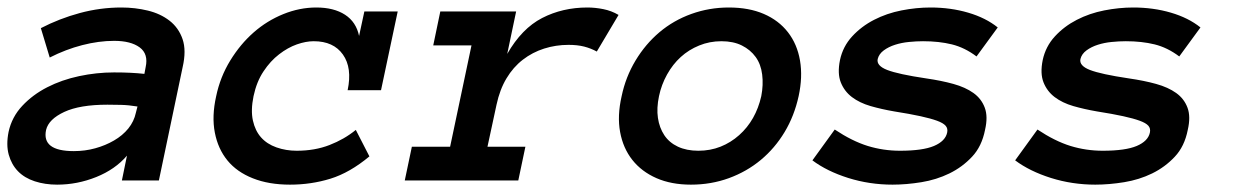

<svg xmlns="http://www.w3.org/2000/svg" viewBox="-46 -486 3342 517"><path d="M-22.9 -130.9Q-14.2 -170.9 13.9 -200.9Q42 -231 81.1 -251Q120.1 -271 167 -281Q213.9 -291 261.2 -291Q287.1 -291 305.7 -290Q324.2 -289.1 342.8 -287.1L346.2 -305.2Q354 -340.8 330.1 -358.4Q306.2 -376 261.2 -376Q220.2 -376 175.5 -364.5Q130.9 -353 87.9 -331.1L64 -410.2Q113.8 -436 168.9 -450.9Q224.1 -465.8 280.8 -465.8Q317.9 -465.8 352.1 -457.5Q386.2 -449.2 410.6 -430.2Q435.1 -411.1 445.6 -380.6Q456.1 -350.1 445.8 -305.2L381.8 0H282.2L295.9 -66.9Q264.2 -29.8 213.1 -9.3Q162.1 11.2 107.9 11.2Q75.2 11.2 47.6 2.2Q20 -6.8 2.4 -24.9Q-15.1 -43 -22.5 -69.6Q-29.8 -96.2 -22.9 -130.9ZM152.8 -79.1Q183.1 -79.1 210.4 -86.7Q237.8 -94.2 261 -107.7Q284.2 -121.1 299.6 -140.1Q314.9 -159.2 319.8 -182.1L324.2 -199.2Q300.8 -203.1 279.8 -203.6Q258.8 -204.1 243.2 -204.1Q168.9 -204.1 127 -184.6Q85 -165 78.1 -136.2Q65.9 -79.1 152.8 -79.1Z M948.7 -64.9Q896 -21 844 -4.9Q792 11.2 734.9 11.2Q677.7 11.2 634.8 -5.9Q591.8 -22.9 566.4 -54Q541 -85 532.5 -128.9Q523.9 -172.9 536.1 -227.1Q546.9 -278.8 574 -323Q601.1 -367.2 637 -398.7Q672.9 -430.2 716.8 -448Q760.7 -465.8 805.7 -465.8Q853 -465.8 883.1 -446.3Q913.1 -426.8 920.9 -389.2L935.1 -455.1H1024.9L980 -243.2H890.1Q902.8 -303.2 877.4 -339.1Q852.1 -375 798.8 -375Q777.8 -375 753.4 -366.5Q729 -357.9 705.6 -339.8Q682.1 -321.8 663.6 -293.9Q645 -266.1 636.7 -227.1Q628.9 -189 635 -161.4Q641.1 -133.8 657 -116Q672.9 -98.1 698.5 -89.1Q724.1 -80.1 752.9 -80.1Q801.8 -80.1 841.3 -95.5Q880.9 -110.8 912.1 -136.2Z M1561 -347.2Q1544.9 -356 1526.9 -360.6Q1508.8 -365.2 1484.9 -365.2Q1450.7 -365.2 1419.2 -355.2Q1387.7 -345.2 1361.8 -325.2Q1335.9 -305.2 1317.9 -275.1Q1299.8 -245.1 1291 -204.1L1266.6 -90.8H1368.7L1349.6 0H1043.9L1063 -90.8H1166L1223.6 -363.8H1120.6L1139.6 -455.1H1343.8L1319.8 -340.8Q1358.9 -409.2 1413.8 -437.5Q1468.8 -465.8 1535.6 -465.8Q1556.6 -465.8 1578.6 -461.4Q1600.6 -457 1619.6 -445.8Z M2104.5 -227.1Q2092.8 -173.8 2066.7 -130.4Q2040.5 -86.9 2002.7 -55.4Q1964.8 -23.9 1916.7 -6.3Q1868.7 11.2 1814.5 11.2Q1761.7 11.2 1721.7 -6.3Q1681.6 -23.9 1656.7 -55.4Q1631.8 -86.9 1623.8 -130.4Q1615.7 -173.8 1627.9 -227.1Q1638.7 -278.8 1665.3 -323Q1691.9 -367.2 1729.7 -399.2Q1767.6 -431.2 1815.7 -448.5Q1863.8 -465.8 1916.5 -465.8Q1970.7 -465.8 2010.7 -448.5Q2050.8 -431.2 2075.7 -399.2Q2100.6 -367.2 2108.2 -323Q2115.7 -278.8 2104.5 -227.1ZM2003.9 -227.1Q2009.8 -257.8 2006.3 -285.4Q2002.9 -313 1988.8 -332.5Q1974.6 -352.1 1951.7 -363.5Q1928.7 -375 1896.5 -375Q1864.7 -375 1836.7 -363.5Q1808.6 -352.1 1787.1 -332.5Q1765.6 -313 1750.2 -285.4Q1734.9 -257.8 1728.5 -227.1Q1721.7 -194.8 1725.6 -168.5Q1729.5 -142.1 1742.7 -122.1Q1755.9 -102.1 1779.3 -91.1Q1802.7 -80.1 1834.5 -80.1Q1866.7 -80.1 1894.3 -91.1Q1921.9 -102.1 1944.3 -122.1Q1966.8 -142.1 1981.7 -168.5Q1996.6 -194.8 2003.9 -227.1Z M2606.4 -136.2Q2597.7 -91.8 2571.5 -64Q2545.4 -36.1 2510.5 -19Q2475.6 -2 2435.1 4.6Q2394.5 11.2 2357.4 11.2Q2295.4 11.2 2238 -6.8Q2180.7 -24.9 2141.6 -54.2L2201.7 -137.2Q2248.5 -106 2290.5 -93Q2332.5 -80.1 2377.4 -80.1Q2438.5 -80.1 2469 -93Q2499.5 -106 2504.4 -128.9Q2506.8 -140.1 2500.2 -147.5Q2493.7 -154.8 2477.1 -160.9Q2460.4 -167 2432.6 -173.1Q2404.8 -179.2 2361.8 -186Q2327.6 -191.9 2298.1 -200.4Q2268.6 -209 2248 -224.6Q2227.5 -240.2 2218 -264.2Q2208.5 -288.1 2215.8 -324.2Q2223.6 -360.8 2248.5 -387.9Q2273.4 -415 2307.6 -432.6Q2341.8 -450.2 2381.6 -458Q2421.4 -465.8 2459.5 -465.8Q2513.7 -465.8 2561 -451.9Q2608.4 -438 2640.6 -412.1L2583.5 -334Q2551.8 -357.9 2517.1 -366.5Q2482.4 -375 2439.5 -375Q2421.4 -375 2401.6 -373Q2381.8 -371.1 2364.3 -365.5Q2346.7 -359.9 2333.7 -350.3Q2320.8 -340.8 2317.4 -327.1Q2313.5 -309.1 2343 -297.6Q2372.6 -286.1 2447.8 -274.9Q2488.8 -269 2521.2 -260Q2553.7 -251 2575.2 -235.6Q2596.7 -220.2 2605.7 -196Q2614.7 -171.9 2606.4 -136.2Z M3152.3 -136.2Q3143.6 -91.8 3117.4 -64Q3091.3 -36.1 3056.4 -19Q3021.5 -2 2981 4.6Q2940.4 11.2 2903.3 11.2Q2841.3 11.2 2783.9 -6.8Q2726.6 -24.9 2687.5 -54.2L2747.6 -137.2Q2794.4 -106 2836.4 -93Q2878.4 -80.1 2923.3 -80.1Q2984.4 -80.1 3014.9 -93Q3045.4 -106 3050.3 -128.9Q3052.7 -140.1 3046.1 -147.5Q3039.6 -154.8 3022.9 -160.9Q3006.3 -167 2978.5 -173.1Q2950.7 -179.2 2907.7 -186Q2873.5 -191.9 2844 -200.4Q2814.5 -209 2793.9 -224.6Q2773.4 -240.2 2763.9 -264.2Q2754.4 -288.1 2761.7 -324.2Q2769.5 -360.8 2794.4 -387.9Q2819.3 -415 2853.5 -432.6Q2887.7 -450.2 2927.5 -458Q2967.3 -465.8 3005.4 -465.8Q3059.6 -465.8 3106.9 -451.9Q3154.3 -438 3186.5 -412.1L3129.4 -334Q3097.7 -357.9 3063 -366.5Q3028.3 -375 2985.4 -375Q2967.3 -375 2947.5 -373Q2927.7 -371.1 2910.2 -365.5Q2892.6 -359.9 2879.6 -350.3Q2866.7 -340.8 2863.3 -327.1Q2859.4 -309.1 2888.9 -297.6Q2918.5 -286.1 2993.7 -274.9Q3034.7 -269 3067.1 -260Q3099.6 -251 3121.1 -235.6Q3142.6 -220.2 3151.6 -196Q3160.6 -171.9 3152.3 -136.2Z"/></svg>

Font: Anonymous Pro
Style: Bold Italic
Weight: 700
Italic angle: -12°
Monospace: yes
Designer: Mark Simonson
Version: Version 1.003